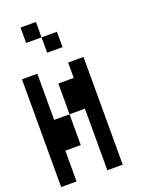

<svg xmlns="http://www.w3.org/2000/svg" viewBox="-156 -989 728 977"><g transform="rotate(-20 208.5 -500.5)"><path d="M0 -83.3V-666.7H83.3V-416.7H166.7V-250H83.3V-83.3ZM83.3 -916.7H166.7V-833.3H83.3ZM166.7 -416.7V-583.3H250V-666.7H333.3V-83.3H250V-416.7ZM166.7 -833.3H250V-750H166.7Z"/></g></svg>

Font: Galmuri11 Condensed
Style: Regular
Weight: 400
Width: 3
Designer: Lee Minseo (quiple)
Version: Version 2.399;hotconv 1.1.1;makeotfexe 2.6.0 DEVELOPMENT